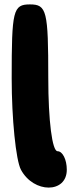

<svg xmlns="http://www.w3.org/2000/svg" viewBox="-20 -903 352 871"><path d="M33 -548C33 -365 52 -176 75 -133C133 -25 283 -25 283 -133C283 -179 264 -217 241 -217C217 -217 199 -354 199 -550C199 -854 192 -883 116 -883C39 -883 33 -856 33 -548Z"/></svg>

Font: Hussar Skorodowane
Style: Bold
Weight: 700
Foundry: Cannot Into Space Fonts
Version: Version 0.892